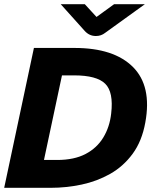

<svg xmlns="http://www.w3.org/2000/svg" viewBox="-43 -897 753 917"><path d="M-23 0 119 -668H313Q501 -668 592 -577Q683 -486 651 -312Q635 -223 590.5 -162.5Q546 -102 483 -66.5Q420 -31 347 -15.5Q274 0 200 0ZM167 -133H230Q311 -133 365.5 -161.5Q420 -190 450.5 -240.5Q481 -291 488 -355Q500 -457 459.5 -497Q419 -537 311 -537H253ZM415 -725Q383 -725 361 -750L247 -877H362L418 -816L502 -877H649L459 -740Q440 -725 415 -725Z"/></svg>

Font: Atkinson Hyperlegible
Style: Bold Italic
Weight: 700
Italic angle: -12°
Designer: Elliott Scott, Megan Eiswerth, Linus Boman, Theodore Petrosky
Foundry: Braille Institute
Version: Version 1.006; ttfautohint (v1.8.3)